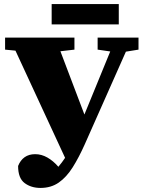

<svg xmlns="http://www.w3.org/2000/svg" viewBox="-20 -837 701 944"><path d="M460 -593V-652H661V-593L599 -583L397 -128Q368 -63 337.5 -14.5Q307 34 269 60.5Q231 87 179 87Q133 87 101 63Q69 39 69 -21Q80 -49 101 -64Q122 -79 153 -79Q184 -79 213 -62.5Q242 -46 267 -17Q276 -28 284.5 -39Q293 -50 300 -61L56 -588L5 -593V-652H346V-593L277 -585L395 -274L522 -584ZM234 -717V-817H564V-717Z"/></svg>

Font: Source Serif Pro Black
Style: Regular
Weight: 900
Designer: Frank Grießhammer
Foundry: Adobe Systems Incorporated
Version: Version 3.001;hotconv 1.0.111;makeotfexe 2.5.65597